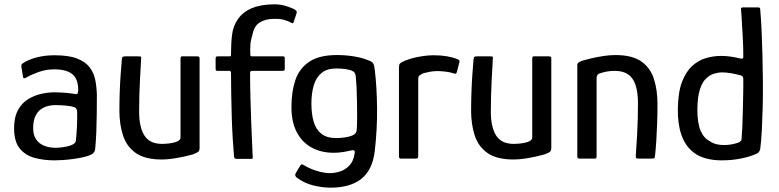

<svg xmlns="http://www.w3.org/2000/svg" viewBox="-20 -732 3597 886"><path d="M232 8Q182 8 139.5 -3.5Q97 -15 71 -47Q45 -79 45 -140Q45 -191 63 -224Q81 -257 110 -274.5Q139 -292 171 -299Q203 -306 231 -306Q258 -306 284.5 -303.5Q311 -301 328 -298Q341 -295 341 -315Q341 -368 313.5 -390Q286 -412 230 -412Q192 -412 157.5 -399.5Q123 -387 101 -374Q93 -370 90 -371Q87 -372 86 -379L79 -422Q78 -431 79.5 -434Q81 -437 87 -441Q111 -457 149 -467Q187 -477 232 -477Q297 -477 335.5 -462Q374 -447 393.5 -421.5Q413 -396 419.5 -363.5Q426 -331 427 -295Q427 -247 426.5 -205.5Q426 -164 424.5 -124Q423 -84 419 -42Q417 -33 412.5 -27.5Q408 -22 395 -16Q381 -10 359.5 -5.5Q338 -1 315 2Q292 5 270 6.5Q248 8 232 8ZM237 -50Q246 -50 260.5 -51.5Q275 -53 290.5 -56.5Q306 -60 317 -66Q328 -72 330 -81Q333 -109 335 -146Q337 -183 336 -215Q336 -232 324 -237Q311 -242 285.5 -244.5Q260 -247 233 -247Q219 -247 202 -243Q185 -239 169 -228Q153 -217 143 -195.5Q133 -174 133 -140Q133 -110 146 -90Q159 -70 182.5 -60Q206 -50 237 -50Z M727 4Q649 4 606.5 -26Q564 -56 547.5 -107.5Q531 -159 531 -220Q531 -264 532.5 -308Q534 -352 537 -391Q540 -430 542 -456Q543 -468 546.5 -470Q550 -472 560 -472H615Q625 -472 629 -471Q633 -470 631 -458Q631 -452 629.5 -427Q628 -402 626 -366Q624 -330 623 -290.5Q622 -251 622 -216Q622 -145 646.5 -106.5Q671 -68 728 -68Q735 -68 749 -69Q763 -70 778 -73Q793 -76 803 -82Q813 -88 813 -98V-460Q813 -464 814 -468Q815 -472 819 -472H891Q894 -472 897.5 -470.5Q901 -469 901 -463V-49Q901 -37 894.5 -31.5Q888 -26 868 -19Q858 -16 834 -10.5Q810 -5 781 -0.5Q752 4 727 4Z M1060 -10Q1057 -44 1054 -91Q1051 -138 1049.5 -191Q1048 -244 1047 -297Q1046 -350 1046 -395Q1046 -405 1038 -405H984Q979 -405 977 -407Q975 -409 975 -414V-462Q975 -468 977 -470Q979 -472 985 -472H1039Q1044 -472 1045 -473.5Q1046 -475 1046 -482Q1046 -533 1051 -572.5Q1056 -612 1078 -644Q1102 -678 1144 -695Q1186 -712 1247 -712Q1277 -712 1302 -703.5Q1327 -695 1337 -690Q1346 -684 1348 -681Q1350 -678 1349 -672L1336 -633Q1334 -626 1331.5 -625Q1329 -624 1324 -627Q1312 -634 1292 -640Q1272 -646 1245 -645Q1205 -645 1178 -628Q1151 -611 1144 -567Q1137 -547 1135.5 -525.5Q1134 -504 1135 -481Q1135 -476 1136.5 -474Q1138 -472 1143 -472H1284Q1290 -472 1292 -470.5Q1294 -469 1294 -461V-415Q1294 -409 1291.5 -407Q1289 -405 1283 -405H1144Q1139 -405 1136.5 -402.5Q1134 -400 1134 -395Q1134 -345 1135.5 -288Q1137 -231 1139 -176.5Q1141 -122 1143 -78.5Q1145 -35 1146 -10Q1147 -3 1146 -1Q1145 1 1140 1H1069Q1066 1 1063.5 -1.5Q1061 -4 1060 -10Z M1325 -242Q1325 -309 1343 -362.5Q1361 -416 1407 -447Q1453 -478 1535 -478Q1574 -478 1612 -472Q1650 -466 1679 -454Q1698 -448 1703 -437.5Q1708 -427 1710 -405Q1719 -329 1720 -231.5Q1721 -134 1709 -32Q1698 54 1646.5 94Q1595 134 1505 134Q1469 134 1427 124Q1385 114 1350 88Q1345 84 1343 79Q1341 74 1344 69Q1347 63 1353.5 52Q1360 41 1364 35Q1368 27 1372 26.5Q1376 26 1382 30Q1396 39 1416.5 47.5Q1437 56 1459.5 61.5Q1482 67 1501 67Q1526 67 1550 59Q1574 51 1592.5 31.5Q1611 12 1616 -22Q1616 -24 1616.5 -25.5Q1617 -27 1617 -28Q1618 -35 1614 -37.5Q1610 -40 1601 -38Q1585 -34 1563.5 -30.5Q1542 -27 1520 -27Q1461 -27 1416.5 -52Q1372 -77 1348 -125Q1324 -173 1325 -242ZM1417 -254Q1417 -208 1427 -172Q1437 -136 1462 -115.5Q1487 -95 1530 -95Q1550 -95 1569 -97.5Q1588 -100 1604 -106Q1624 -114 1626 -131Q1628 -156 1628 -190.5Q1628 -225 1627.5 -260.5Q1627 -296 1625.5 -326.5Q1624 -357 1622 -376Q1622 -382 1619 -391Q1616 -400 1607 -404Q1596 -410 1576 -413Q1556 -416 1532 -416Q1489 -416 1464 -395.5Q1439 -375 1428 -338.5Q1417 -302 1417 -254Z M1981 -477Q2046 -477 2091 -459Q2097 -456 2099.5 -453Q2102 -450 2100 -445L2088 -399Q2086 -393 2083.5 -392Q2081 -391 2075 -393Q2057 -399 2036 -401.5Q2015 -404 1999 -404Q1983 -404 1968 -401.5Q1953 -399 1941.5 -396Q1930 -393 1925 -390Q1920 -387 1915 -383Q1910 -379 1910 -365V-14Q1910 -5 1907 -2.5Q1904 0 1898 0H1830Q1827 0 1824 -2Q1821 -4 1821 -12V-418Q1821 -433 1825 -438Q1829 -443 1838 -447Q1867 -461 1907.5 -469Q1948 -477 1981 -477Z M2350 4Q2272 4 2229.5 -26Q2187 -56 2170.5 -107.5Q2154 -159 2154 -220Q2154 -264 2155.5 -308Q2157 -352 2160 -391Q2163 -430 2165 -456Q2166 -468 2169.5 -470Q2173 -472 2183 -472H2238Q2248 -472 2252 -471Q2256 -470 2254 -458Q2254 -452 2252.5 -427Q2251 -402 2249 -366Q2247 -330 2246 -290.5Q2245 -251 2245 -216Q2245 -145 2269.5 -106.5Q2294 -68 2351 -68Q2358 -68 2372 -69Q2386 -70 2401 -73Q2416 -76 2426 -82Q2436 -88 2436 -98V-460Q2436 -464 2437 -468Q2438 -472 2442 -472H2514Q2517 -472 2520.5 -470.5Q2524 -469 2524 -463V-49Q2524 -37 2517.5 -31.5Q2511 -26 2491 -19Q2481 -16 2457 -10.5Q2433 -5 2404 -0.5Q2375 4 2350 4Z M2655 0Q2644 0 2644 -9Q2644 -115 2644 -220.5Q2644 -326 2644 -431Q2644 -439 2649.5 -443.5Q2655 -448 2671 -453Q2684 -457 2709.5 -463Q2735 -469 2764.5 -473.5Q2794 -478 2819 -478Q2898 -478 2940 -448Q2982 -418 2998 -366.5Q3014 -315 3014 -253Q3014 -209 3012.5 -164.5Q3011 -120 3008.5 -81.5Q3006 -43 3003 -16Q3002 -4 2999 -2Q2996 0 2986 0H2930Q2920 0 2916.5 -2.5Q2913 -5 2914 -14Q2914 -20 2916 -46.5Q2918 -73 2920 -110Q2922 -147 2923 -185.5Q2924 -224 2924 -254Q2924 -307 2912.5 -340.5Q2901 -374 2877.5 -389.5Q2854 -405 2817 -405Q2798 -405 2781 -402Q2764 -399 2750 -394Q2743 -393 2738 -387.5Q2733 -382 2733 -368Q2733 -315 2733 -255.5Q2733 -196 2733 -133.5Q2733 -71 2733 -9Q2733 0 2725 0Z M3108 -230Q3109 -306 3127 -353.5Q3145 -401 3174 -427.5Q3203 -454 3238 -464Q3273 -474 3307 -474Q3331 -474 3354 -470.5Q3377 -467 3391 -463Q3401 -461 3405.5 -461.5Q3410 -462 3410 -471Q3410 -488 3409.5 -512Q3409 -536 3407.5 -561.5Q3406 -587 3404.5 -611.5Q3403 -636 3402 -655Q3401 -674 3400 -682Q3398 -693 3401 -695.5Q3404 -698 3410 -698H3477Q3481 -698 3484.5 -696.5Q3488 -695 3488 -690Q3492 -644 3494.5 -588.5Q3497 -533 3498.5 -473.5Q3500 -414 3500.5 -353.5Q3501 -293 3499.5 -236.5Q3498 -180 3495.5 -131Q3493 -82 3488 -44Q3486 -36 3481.5 -30Q3477 -24 3460 -18Q3437 -8 3396.5 0Q3356 8 3310 8Q3269 8 3234 -2Q3199 -12 3174 -34Q3141 -62 3124 -111Q3107 -160 3108 -230ZM3198 -229Q3198 -162 3213.5 -127.5Q3229 -93 3255 -81Q3272 -68 3297 -64.5Q3322 -61 3347.5 -64.5Q3373 -68 3392 -76Q3396 -79 3399 -82Q3402 -85 3402 -90Q3404 -114 3405.5 -144.5Q3407 -175 3407.5 -207.5Q3408 -240 3409 -270.5Q3410 -301 3410 -326.5Q3410 -352 3410 -367Q3410 -376 3406.5 -379.5Q3403 -383 3398 -384Q3378 -390 3354 -394Q3330 -398 3312 -398Q3295 -398 3275 -392Q3255 -386 3237.5 -369Q3220 -352 3209.5 -318.5Q3199 -285 3198 -229Z"/></svg>

Font: Glory Medium
Style: Regular
Weight: 500
Designer: Robert Leuschke
Foundry: Robert Leuschke
Version: Version 1.011